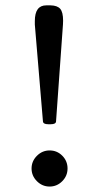

<svg xmlns="http://www.w3.org/2000/svg" viewBox="-20 -706 370 716"><path d="M189 -253.4Q188.5 -242.7 169.4 -242.7H159.7Q140.6 -242.7 140.1 -253.9L109.9 -614.3Q109.9 -614.3 109.9 -627.4Q109.9 -686 152.3 -686H168.9Q193.8 -685.5 204.6 -673.1Q215.3 -660.6 215.3 -628.9Q215.3 -619.6 214.8 -614.7ZM165 -145Q192.9 -145 212.4 -125.2Q231.9 -105.5 231.9 -77.6Q231.9 -50.3 212.2 -30.3Q192.4 -10.3 165 -10.3Q137.7 -10.3 117.7 -30.3Q97.7 -50.3 97.7 -77.6Q97.7 -105 117.7 -125Q137.7 -145 165 -145Z"/></svg>

Font: Sahel FD-WOL
Style: FD-WOL
Weight: 400
Foundry: Saber Rastikerdar (saber.rastikerdar@gmail.com)
Version: Version 2.0.2